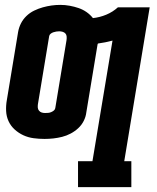

<svg xmlns="http://www.w3.org/2000/svg" viewBox="-20 -560 640 785"><path d="M299 205V99H358L440 -394Q425 -390 410 -387Q395 -384 380 -382Q380 -381 380 -380.5Q380 -380 379 -379L333 -101Q331 -83 322.5 -66Q314 -49 300 -36Q286 -23 269 -14Q252 -5 234 -0.5Q216 4 198 6Q180 8 162 8Q139 8 117 5Q95 2 75.5 -7Q56 -16 40 -30.5Q24 -45 15 -64.5Q6 -84 5 -106.5Q4 -129 8 -151L54 -429Q57 -447 65.5 -464Q74 -481 88 -494.5Q102 -508 119.5 -516.5Q137 -525 155 -530Q173 -535 190.5 -537.5Q208 -540 227 -540Q246 -540 265 -536.5Q284 -533 301.5 -527Q319 -521 334 -510.5Q349 -500 360 -486Q388 -489 414.5 -500Q441 -511 462 -530H592L488 99H517V205ZM164 -98Q171 -98 177 -98.5Q183 -99 189 -101.5Q195 -104 200 -108Q205 -112 206 -118L252 -396Q253 -403 252.5 -410.5Q252 -418 247.5 -423Q243 -428 236 -430Q229 -432 222 -432Q216 -432 210 -431Q204 -430 198 -428Q192 -426 187 -422Q182 -418 181 -412L135 -134Q134 -127 134.5 -120Q135 -113 139.5 -107.5Q144 -102 150.5 -100Q157 -98 164 -98Z"/></svg>

Font: Iosevka Curly Slab HvEx
Style: Italic
Weight: 900
Width: 7
Italic angle: -9°
Monospace: yes
Designer: Belleve Invis
Foundry: Belleve Invis
Version: Version 11.1.0; ttfautohint (v1.8.3)